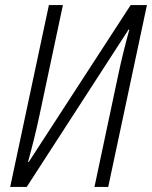

<svg xmlns="http://www.w3.org/2000/svg" viewBox="-20 -734 597 754"><path d="M20 0H85L485 -618H488C474 -567 458 -506 442 -429L351 0H405L557 -714H493L93 -98H90C106 -156 121 -215 135 -281L227 -714H172Z"/></svg>

Font: Noto Sans Condensed Light
Style: Italic
Weight: 300
Width: 3
Italic angle: -12°
Designer: Monotype Design Team
Foundry: Monotype Imaging Inc.
Version: Version 2.013